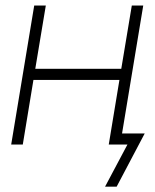

<svg xmlns="http://www.w3.org/2000/svg" viewBox="-20 -536 573 712"><path d="M149.9 -515.6 110.8 -280.8H429.7L468.8 -515.6H511.2L425.8 0H383.3L422.9 -239.7H104L64.5 0H21.5L106.9 -515.6ZM369.6 156.2 452.6 0H401.4L408.2 -41H516.6L412.6 156.2Z"/></svg>

Font: Inter Display ExtraLight
Style: Italic
Weight: 200
Italic angle: -9.39999°
Designer: Rasmus Andersson
Foundry: rsms
Version: Version 4.000;git-a52131595